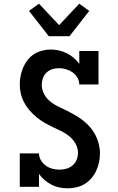

<svg xmlns="http://www.w3.org/2000/svg" viewBox="-20 -1011 640 1039"><path d="M346 8Q324 8 301.5 3.5Q279 -1 259 -11.5Q239 -22 221.5 -36.5Q204 -51 191 -70V0H87V-181H191Q191 -161 201.5 -143.5Q212 -126 228 -114.5Q244 -103 263.5 -98Q283 -93 302 -93Q322 -93 340.5 -98.5Q359 -104 373.5 -116.5Q388 -129 395 -147Q402 -165 402 -184Q402 -210 389 -233Q376 -256 356.5 -272.5Q337 -289 313.5 -300.5Q290 -312 266.5 -323Q243 -334 220.5 -347Q198 -360 178 -376.5Q158 -393 141 -412.5Q124 -432 111.5 -455Q99 -478 93 -503Q87 -528 87 -554Q87 -578 91.5 -601Q96 -624 105.5 -646Q115 -668 130 -687Q145 -706 165 -718.5Q185 -731 208 -737Q231 -743 255 -743Q277 -743 299 -738Q321 -733 341 -723Q361 -713 378.5 -698.5Q396 -684 409 -665V-735H513V-554H409Q409 -574 398.5 -591.5Q388 -609 372 -620Q356 -631 337 -636.5Q318 -642 298 -642Q280 -642 262.5 -636.5Q245 -631 231.5 -618Q218 -605 212 -587.5Q206 -570 206 -552Q206 -526 218.5 -502.5Q231 -479 251 -462.5Q271 -446 294.5 -435Q318 -424 341 -412.5Q364 -401 386.5 -388Q409 -375 429.5 -359Q450 -343 467 -323.5Q484 -304 496 -281Q508 -258 514.5 -232.5Q521 -207 521 -181Q521 -157 516 -133.5Q511 -110 501 -88Q491 -66 475 -47Q459 -28 438.5 -15.5Q418 -3 394 2.5Q370 8 346 8ZM244 -815 137 -952 191 -991 300 -875 409 -991 463 -952 356 -815Z"/></svg>

Font: Iosevka Etoile
Style: Bold
Weight: 700
Designer: Belleve Invis
Foundry: Belleve Invis
Version: Version 28.1.0; ttfautohint (v1.8.4)